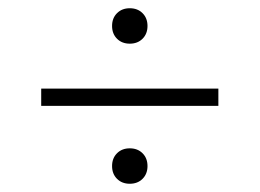

<svg xmlns="http://www.w3.org/2000/svg" viewBox="-20 -596 630 466"><path d="M80 -381H510V-339H80ZM295 -490Q276 -490 264 -502Q252 -514 252 -533Q252 -552 264 -564Q276 -576 295 -576Q314 -576 326 -564Q338 -552 338 -533Q338 -514 326 -502Q314 -490 295 -490ZM295 -150Q276 -150 264 -162Q252 -174 252 -193Q252 -212 264 -224Q276 -236 295 -236Q314 -236 326 -224Q338 -212 338 -193Q338 -174 326 -162Q314 -150 295 -150Z"/></svg>

Font: PT Root UI Light
Style: Regular
Weight: 300
Designer: Vitaly Kuzmin
Foundry: ParaType Ltd.
Version: Version 2.000G